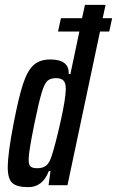

<svg xmlns="http://www.w3.org/2000/svg" viewBox="-20 -763 482 791"><path d="M430 -633H392L258 0H180L188 -58H181Q156 8 96 8Q50 8 31 -9Q12 -26 12 -73Q12 -131 36 -254Q57 -363 75 -417.5Q93 -472 118.5 -495Q144 -518 187 -518Q266 -518 263 -458H270L307 -633H219L231 -688H318L330 -743H415L403 -688H442ZM251 -397Q251 -421 241.5 -431Q232 -441 211 -441Q188 -441 175.5 -430Q163 -419 151.5 -380.5Q140 -342 122 -255Q111 -201 104.5 -162Q98 -123 98 -106Q98 -84 106 -77Q114 -70 134 -70Q157 -70 170.5 -81Q184 -92 193 -121Q208 -166 229.5 -262Q251 -358 251 -397Z"/></svg>

Font: Saira Ultra Condensed SemiBold
Style: Italic
Weight: 600
Width: 1
Italic angle: -12°
Designer: Hector Gatti with collaboration of the Omnibus-Type team
Foundry: Omnibus-Type
Version: Version 1.001; ttfautohint (v1.8)